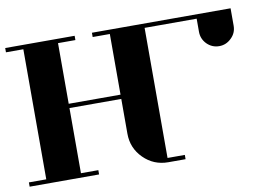

<svg xmlns="http://www.w3.org/2000/svg" viewBox="-68 -727 1213 839"><g transform="rotate(-10 538.0 -307.5)"><path d="M0 -19H77.1V-596.2H0V-615.2H308.1V-596.2H231V-327.1H460.9V-596.2H384.8V-615.2H1000V-538.1Q1000 -505.9 977.1 -483.9Q954.1 -460.9 922.9 -460.9Q891.1 -460.9 868.2 -483.9Q846.2 -506.8 846.2 -538.1V-596.2H615.2V-19H691.9V0H615.2Q550.8 0 505.9 -44.9Q460.9 -89.8 460.9 -153.8V-308.1H231V-19H308.1V0H0Z"/></g></svg>

Font: Hjet
Style: Regular
Weight: 400
Designer: T. Christopher White
Version: Version 1.2